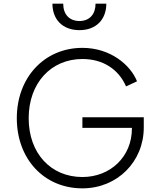

<svg xmlns="http://www.w3.org/2000/svg" viewBox="-20 -1019 868 1051"><path d="M415 -854C508 -854 562 -914 562 -999H503C503 -942 471 -904 415 -904C358 -904 326 -942 326 -999H267C267 -914 321 -854 415 -854ZM431 12C623 12 767 -135 767 -321V-377H431V-319H702V-315C702 -162 585 -50 431 -50C259 -50 137 -179 137 -372C137 -565 260 -696 431 -696C546 -696 630 -638 670 -546L730 -574C694 -664 584 -757 431 -757C223 -757 72 -595 72 -372C72 -149 221 12 431 12Z"/></svg>

Font: Plus Jakarta Sans Light
Style: Regular
Weight: 300
Designer: Gumpita Rahayu
Foundry: Tokotype
Version: Version 2.071;gftools[0.9.30]